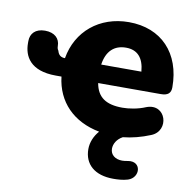

<svg xmlns="http://www.w3.org/2000/svg" viewBox="-79 -581 854 861"><g transform="rotate(10 348.0 -151.0)"><path d="M492 201C511 201 535 200 558 193C611 176 606 100 543 111C534 113 525 114 517 114C486 114 463 97 463 69C463 47 476 24 502 10C542 6 585 -5 626 -22C704 -53 669 -174 582 -141C547 -126 506 -120 477 -120C402 -120 362 -147 351 -210H636C668 -210 682 -222 682 -249C682 -404 588 -503 440 -503C306 -503 206 -419 185 -294C166 -294 155 -303 150 -322C146 -327 144 -334 144 -342C144 -376 120 -400 76 -400C32 -400 10 -375 10 -341V-331C10 -273 41 -210 158 -210H184C197 -97 273 -19 393 4C372 28 359 58 359 89C359 158 407 201 492 201ZM447 -388C499 -388 528 -356 533 -294H350C359 -356 393 -388 447 -388Z"/></g></svg>

Font: Nunito Black
Style: Regular
Weight: 900
Designer: Vernon Adams
Foundry: Vernon Adams
Version: Version 3.602